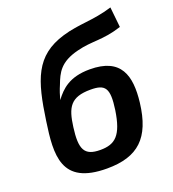

<svg xmlns="http://www.w3.org/2000/svg" viewBox="-134 -829 850 943"><g transform="rotate(-20 290.5 -357.0)"><path d="M550 -726C447 -694 377 -703 288 -676C127 -628 92 -513 63 -310C38 -139 26 12 265 12C427 12 505 -60 526 -237C542 -374 514 -475 350 -475C243 -475 198 -429 164 -384L163 -383C168 -403 178 -433 187 -453C209 -511 231 -558 328 -582C409 -603 460 -587 561 -620ZM320 -380C397 -380 416 -355 400 -244C381 -118 343 -85 265 -85C181 -85 163 -124 178 -236C191 -335 215 -380 320 -380Z"/></g></svg>

Font: Exo 2 Semi Bold
Style: Italic
Weight: 600
Italic angle: -8°
Designer: Natanael Gama
Version: Version 1.001;PS 001.001;hotconv 1.0.88;makeotf.lib2.5.64775